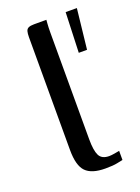

<svg xmlns="http://www.w3.org/2000/svg" viewBox="-106 -557 445 611"><g transform="rotate(-20 116.5 -251.5)"><path d="M144 4Q98 4 78 -16.5Q58 -37 58 -90V-472Q58 -484 60 -491.5Q62 -499 68.5 -502Q75 -505 87 -505H129Q129 -504 128 -492Q127 -480 127 -462V-101Q127 -63 135.5 -46Q144 -29 169 -29Q176 -29 188 -31Q200 -33 204 -34V-3Q198 -2 184.5 1Q171 4 144 4ZM190 -371 195 -507H233L218 -371Z"/></g></svg>

Font: Genos
Style: Regular
Weight: 400
Designer: Robert E. Leuschke
Foundry: Robert E. Leuschke
Version: Version 1.010